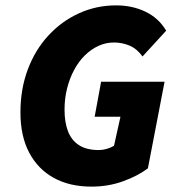

<svg xmlns="http://www.w3.org/2000/svg" viewBox="-20 -682 660 714"><path d="M320 12Q239 12 180 -20.5Q121 -53 88.5 -114.5Q56 -176 56 -264Q56 -351 83.5 -424Q111 -497 160 -550Q209 -603 273.5 -632.5Q338 -662 412 -662Q472 -662 521 -638.5Q570 -615 598 -568L510 -472Q489 -501 461.5 -512.5Q434 -524 404 -524Q374 -524 346.5 -511.5Q319 -499 296 -476.5Q273 -454 256 -422.5Q239 -391 229.5 -353.5Q220 -316 220 -274Q220 -227 233 -193.5Q246 -160 274 -142Q302 -124 348 -124Q362 -124 377.5 -128.5Q393 -133 404 -140L428 -248H332L356 -378H592L530 -56Q493 -28 438 -8Q383 12 320 12Z"/></svg>

Font: Source Sans 3 ExtraLight Black
Style: Italic
Weight: 900
Italic angle: -11°
Version: Version 3.052;hotconv 1.1.0;makeotfexe 2.6.0